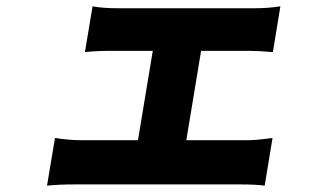

<svg xmlns="http://www.w3.org/2000/svg" viewBox="-20 -552 996 608"><path d="M213.8 32Q166.5 32 128.9 35.9L154.1 -115.1Q199.9 -108 236.9 -108H416.9L463.8 -391H330.6Q288 -391 248.9 -387.1L273.1 -532Q304.3 -525.9 353 -525.9H789.1Q828.5 -525.9 867.9 -532L844.1 -387.1Q797.2 -391 766.7 -391H616.8L570 -108H764.9Q791.5 -108 843 -115.1L818.2 35.9Q789.8 32 741.8 32Z"/></svg>

Font: Karasuma Gothic
Style: Italic
Weight: 900
Italic angle: -9.39999°
Designer: Rasmus Andersson / Ryoko Nishizuka
Foundry: Genbu
Version: Version 1.00